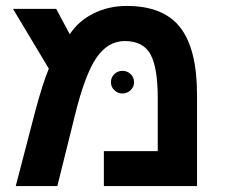

<svg xmlns="http://www.w3.org/2000/svg" viewBox="-20 -629 766 649"><path d="M408.2 -608.9Q532.7 -608.9 589.4 -535.9Q646 -462.9 646 -308.1V0H331.1V-118.2H513.2V-297.9Q513.2 -400.9 488.5 -445.6Q463.9 -490.2 401.9 -490.2Q344.2 -490.2 305.4 -432.9Q266.6 -375.5 232.9 -237.8L173.8 0H33.2L99.1 -252.9Q123.5 -344.7 145 -397L23.9 -599.1H169.9L215.8 -513.2Q245.1 -558.1 296.1 -583.5Q347.2 -608.9 408.2 -608.9ZM355 -350.6Q355 -367.7 366.7 -378.7Q378.4 -389.6 394 -389.6Q409.7 -389.6 421.4 -378.7Q433.1 -367.7 433.1 -350.6Q433.1 -335 421.4 -324Q409.7 -313 394 -313Q378.4 -313 366.7 -324Q355 -335 355 -350.6Z"/></svg>

Font: Arial
Style: Bold
Weight: 700
Designer: Steve Matteson
Foundry: Ascender Corporation
Version: Version 2.00.3